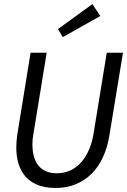

<svg xmlns="http://www.w3.org/2000/svg" viewBox="-20 -922 631 954"><path d="M256 12Q197.5 12 156.8 -7.5Q116 -27 93 -63Q61 -112 61 -189.5Q61 -220.5 66.5 -257L132 -660H212L145.5 -253.5Q140.5 -225.5 141 -201.5L142.5 -175Q146.5 -139 160.8 -114Q175 -89 200.2 -75Q225.5 -61 261.5 -61Q336.5 -61 386.5 -119Q432 -175 445 -259L510.5 -660H591L524 -252Q514.5 -191 492 -142Q469.5 -93 435.5 -59Q401.5 -25 356.2 -6.5Q311 12 256 12ZM292 -737.5 268 -777.5 439 -901.5 478.5 -842.5Z"/></svg>

Font: Lucymar Sans
Style: Italic
Weight: 400
Italic angle: -10°
Foundry: The League of Moveable Type (original font) / Main changes by Cristiano Sobral with portions from Mirco Monsees
Version: Version 2.00;August 30, 2020;FontCreator 13.0.0.2681 64-bit